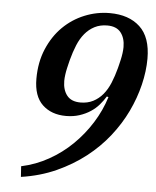

<svg xmlns="http://www.w3.org/2000/svg" viewBox="-52 -755 660 811"><g transform="rotate(5 278.0 -349.0)"><path d="M64 -33Q125 -46 179.5 -76.5Q234 -107 278 -150Q322 -193 355 -245.5Q388 -298 406 -356L399 -358Q388 -340 373 -322.5Q358 -305 337.5 -291.5Q317 -278 291 -269.5Q265 -261 234 -261Q172 -261 134 -297Q96 -333 96 -407Q96 -477 120 -533.5Q144 -590 183.5 -629Q223 -668 274.5 -689Q326 -710 381 -710Q462 -710 509 -666.5Q556 -623 556 -532Q556 -479 542 -421Q528 -363 501 -306.5Q474 -250 433 -198Q392 -146 337.5 -103.5Q283 -61 215.5 -30.5Q148 0 67 12ZM290 -323Q320 -323 343.5 -335Q367 -347 384.5 -368Q402 -389 414 -418Q426 -447 435 -481Q436 -485 438.5 -495Q441 -505 444 -518Q447 -531 449 -545.5Q451 -560 451 -572Q451 -610 432.5 -633.5Q414 -657 375 -657Q345 -657 321.5 -645Q298 -633 280.5 -612Q263 -591 251 -562Q239 -533 230 -499Q229 -495 226.5 -485Q224 -475 221 -462Q218 -449 216 -434.5Q214 -420 214 -408Q214 -370 232.5 -346.5Q251 -323 290 -323Z"/></g></svg>

Font: IBM Plex Serif Medm
Style: Italic
Weight: 500
Italic angle: -14°
Designer: Mike Abbink, Paul van der Laan, Pieter van Rosmalen
Foundry: Bold Monday
Version: Version 3.001